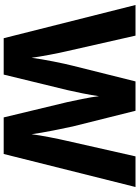

<svg xmlns="http://www.w3.org/2000/svg" viewBox="123 -877 754 1040"><g transform="rotate(90 500.0 -357.0)"><path d="M993 -714H827L742 -338C732 -296 713 -200 707 -151C699 -213 675 -329 665 -374L580 -714H421L336 -374C324 -328 301 -215 293 -151C287 -198 268 -298 258 -339L173 -714H7L187 0H384L468 -345C475 -373 496 -474 501 -516C505 -474 527 -372 533 -345L616 0H814Z"/></g></svg>

Font: Noto Sans Arabic UI XBd
Style: Regular
Weight: 800
Designer: Monotype Design Team, Nadine Chahine and Nizar Qandah
Foundry: Monotype Imaging Inc.
Version: Version 2.010